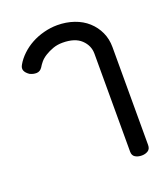

<svg xmlns="http://www.w3.org/2000/svg" viewBox="-125 -575 744 849"><g transform="rotate(-20 246.5 -150.0)"><path d="M438.9 150Q438.9 168.7 426.5 176.5Q414.1 184.3 397.5 184.3Q379.3 184.3 366.7 176.5Q354 168.7 354 151V-310.6Q354 -349 324.7 -376.8Q295.5 -404.5 237.4 -404.5Q213.1 -404.5 192.7 -397.2Q172.2 -389.9 155.1 -379.3Q137.9 -368.7 127.5 -356.1Q117.2 -343.4 112.1 -334.3Q101.5 -318.2 85.1 -317.7Q68.7 -317.2 53 -325.3Q36.9 -336.4 32.3 -348.7Q27.8 -361.1 36.9 -375.8Q49.5 -398 71.2 -418.7Q92.9 -439.4 119.7 -454Q146.5 -468.7 178.3 -477Q210.1 -485.4 241.9 -485.4Q283.8 -485.4 320.5 -472.7Q357.1 -460.1 383.3 -436.4Q409.6 -412.6 424.2 -380.8Q438.9 -349 438.9 -310.6Z"/></g></svg>

Font: Myanmar KatKuu
Style: Regular
Weight: 400
Designer: Khon Soe Zaw Thu
Foundry: MPUA
Version: Version 1.00 September 13, 2016, initial release